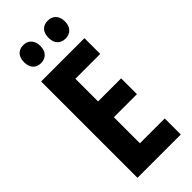

<svg xmlns="http://www.w3.org/2000/svg" viewBox="-289 -960 1006 1006"><g transform="rotate(-45 213.5 -457.5)"><path d="M72 -848C72 -805 96 -782 132 -782C169 -782 193 -807 193 -848C193 -890 169 -915 132 -915C96 -915 72 -892 72 -848ZM253 -848C253 -806 277 -782 314 -782C351 -782 375 -807 375 -848C375 -890 351 -915 314 -915C277 -915 253 -892 253 -848ZM385 0V-119H201V-312H372V-429H201V-597H385V-714H64V0Z"/></g></svg>

Font: Noto Sans Ethiopic ExtraCondensed
Style: Bold
Weight: 700
Width: 2
Designer: Monotype Design Team
Foundry: Monotype Imaging Inc.
Version: Version 2.102